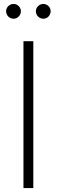

<svg xmlns="http://www.w3.org/2000/svg" viewBox="-20 -954 288 974"><path d="M99 0H149V-745H99ZM11 -897C11 -876 28 -859 49 -859C69 -859 86 -876 86 -897C86 -917 69 -934 49 -934C28 -934 11 -917 11 -897ZM162 -897C162 -876 179 -859 200 -859C220 -859 237 -876 237 -897C237 -917 220 -934 200 -934C179 -934 162 -917 162 -897Z"/></svg>

Font: Mluvka ExtraLight
Style: Regular
Weight: 200
Designer: Modified by Jiří Krblich, Original typeface by Gumpita Rahayu
Foundry: Gumpita Rahayu & Jiří Krblich
Version: Version 2.000;Glyphs 3.1.1 (3134)